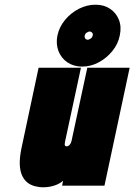

<svg xmlns="http://www.w3.org/2000/svg" viewBox="-20 -789 571 816"><path d="M386 -769Q349 -769 315 -751.5Q281 -734 256.5 -704.5Q232 -675 224 -638Q217 -602 228.5 -572Q240 -542 266.5 -524Q293 -506 329 -506Q366 -506 399.5 -524Q433 -542 457.5 -572Q482 -602 489 -638Q497 -675 485.5 -704.5Q474 -734 448 -751.5Q422 -769 386 -769ZM361 -655Q368 -655 372 -649Q376 -645 374 -638Q373 -634 371 -630.5Q369 -627 365 -625Q363 -624 359.5 -622Q356 -620 353 -620Q350 -620 347 -621.5Q344 -623 342 -625Q341 -627 340 -630.5Q339 -634 340 -638Q341 -642 343 -645Q345 -648 348 -650Q351 -652 354.5 -653.5Q358 -655 361 -655ZM248 -21 244 0H424L531 -501H351L284 -190Q283 -185 281 -181Q279 -177 276 -173.5Q273 -170 269.5 -168.5Q266 -167 263 -167Q260 -167 257.5 -169Q255 -171 255 -175Q255 -179 256 -185L324 -501H144L71 -158Q63 -119 64 -91Q65 -63 73.5 -44Q82 -25 95.5 -14Q109 -3 127 2Q145 7 164 7Q181 7 197 3.5Q213 0 226.5 -6.5Q240 -13 248 -21Z"/></svg>

Font: Advent Pro Black
Style: Italic
Weight: 900
Italic angle: -12°
Version: Version 3.000